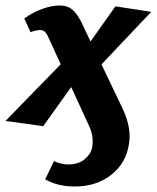

<svg xmlns="http://www.w3.org/2000/svg" viewBox="-46 -452 569 697"><path d="M226 225Q193 225 167 218.5Q141 212 118 199L150 133Q160 138 174.5 141.5Q189 145 202 145Q237 145 259.5 127.5Q282 110 288 86Q292 67 289.5 46Q287 25 276 2L132 -311Q124 -330 117 -336.5Q110 -343 98 -343Q91 -343 81.5 -340.5Q72 -338 65 -335L42 -385Q73 -407 107 -419.5Q141 -432 170 -432Q191 -432 205.5 -424.5Q220 -417 233 -399Q246 -381 260 -349L398 -60Q416 -23 422 12.5Q428 48 420 82Q411 126 383.5 158Q356 190 316 207.5Q276 225 226 225ZM111 6 -26 -13 199 -244 241 -176ZM291 -185 249 -254 373 -429 503 -409Z"/></svg>

Font: Ysabeau Infant ExtraBold
Style: Italic
Weight: 800
Italic angle: -12°
Designer: Christian Thalmann (Catharsis Fonts)
Version: Version 2.001;gftools[0.9.30]; featfreeze: ss01,ss02,lnum